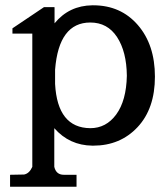

<svg xmlns="http://www.w3.org/2000/svg" viewBox="-20 -535 625 725"><path d="M186 -447Q241 -514 329 -515H332Q436 -515 500.5 -440.5Q565 -366 565 -245.5Q565 -125 499.5 -55Q434 15 332 15H329Q242 14 185 -51V95Q192 125 221 125H269V170H18V125L71 124Q91 120 102 95V-408H27V-428L146 -508H185V-507L186 -508ZM321 -450Q202 -450 188 -272V-218Q197 -52 321 -51Q381 -51 419 -103Q457 -155 459 -249Q458 -340 422 -395Q386 -450 321 -450Z"/></svg>

Font: Sawarabi Mincho
Style: Regular
Weight: 400
Version: Version 1.00